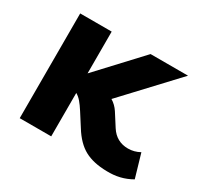

<svg xmlns="http://www.w3.org/2000/svg" viewBox="-116 -653 840 808"><g transform="rotate(30 303.5 -249.5)"><path d="M59 0V-509H212V-306L401 -509H583L353 -263Q376 -249 391 -226L430 -165Q461 -117 517 -117Q547 -117 574 -132L607 -19Q579 -3 549.5 4Q520 11 487 10Q422 9 379.5 -14Q337 -37 303 -92L264 -153Q250 -175 238 -189Q226 -203 212 -211V0Z"/></g></svg>

Font: Livvic
Style: Bold
Weight: 700
Designer: Jacques Le Bailly, Baron von Fonthausen
Version: Version 1.001; ttfautohint (v1.8.2)